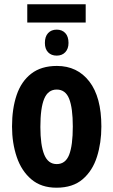

<svg xmlns="http://www.w3.org/2000/svg" viewBox="-20 -864 528 894"><path d="M379 -844V-759H107V-844ZM244 -726Q269 -726 284 -710Q299 -694 299 -664Q299 -637 284 -621Q269 -605 244 -605Q219 -605 204 -620.5Q189 -636 189 -664Q189 -694 204 -710Q219 -726 244 -726ZM452 -275Q452 -199 431.5 -134Q411 -69 365 -29.5Q319 10 243 10Q172 10 126 -29Q80 -68 58 -133Q36 -198 36 -275Q36 -358 57.5 -421.5Q79 -485 125.5 -521Q172 -557 245 -557Q340 -557 396 -484.5Q452 -412 452 -275ZM168 -273Q168 -188 186 -144Q204 -100 244 -100Q285 -100 302 -143.5Q319 -187 319 -275Q319 -361 302 -404Q285 -447 244 -447Q204 -447 186 -404.5Q168 -362 168 -273Z"/></svg>

Font: Noto Sans ExtraCondensed
Style: Bold
Weight: 700
Width: 2
Designer: Monotype Design Team
Foundry: Monotype Imaging Inc.
Version: Version 2.013; ttfautohint (v1.8.4.7-5d5b)